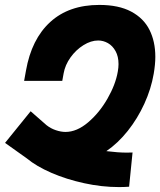

<svg xmlns="http://www.w3.org/2000/svg" viewBox="-32 -745 652 780"><path d="M599 -514Q599 -483.5 592.5 -445.5Q582 -384 554.5 -323.8Q527 -263.5 487 -213.2Q447 -163 400 -131Q448 -125 483 -125Q498.5 -125 506.5 -125.5L492.5 13.5Q472.5 15 451.5 15Q381.5 15 309.5 -0.8Q237.5 -16.5 176.5 -43Q115.5 -69.5 77 -101.5L-11.5 -164.5L92.5 -293L157 -236.5Q174 -223 195 -216Q216 -209 234 -209Q280 -209 325.8 -247.8Q371.5 -286.5 404.5 -344Q437.5 -401.5 446.5 -454Q449.5 -470.5 449.5 -484.5Q449.5 -515.5 437.5 -537.2Q425.5 -559 406.5 -569.8Q387.5 -580.5 367 -580.5Q337.5 -580.5 307 -561.5Q276.5 -542.5 254.5 -511.8Q232.5 -481 226.5 -447L221 -416.5H66L73.5 -458Q96 -586 172 -655.5Q248 -725 371.5 -725Q450 -725 500.8 -698Q551.5 -671 575.2 -623.8Q599 -576.5 599 -514Z"/></svg>

Font: JuliaMono Black
Style: Italic
Weight: 900
Italic angle: -9°
Monospace: yes
Designer: cormullion
Foundry: corm
Version: Version 0.057; ttfautohint (v1.8.4)